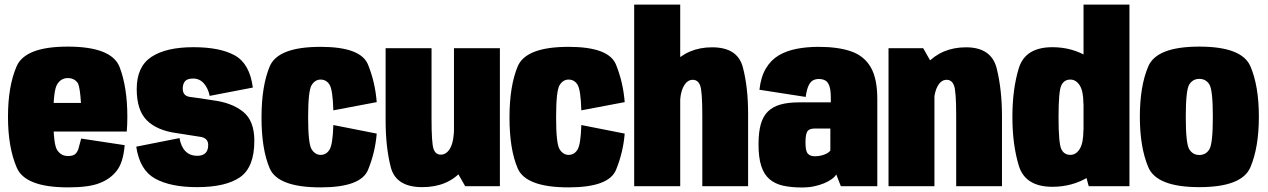

<svg xmlns="http://www.w3.org/2000/svg" viewBox="-20 -805 5480 830"><path d="M274.5 5V-130.5Q244.5 -130.5 228 -155Q210.5 -178 210.5 -299.5Q210.5 -415.5 227.5 -441Q244 -467.5 273 -467.5Q303 -467.5 317.5 -444Q326 -424.5 330 -360H194V-236.5H528Q530.5 -265.5 530.5 -299.5Q530.5 -429 496.5 -516.5Q461 -603.5 272.5 -603.5Q88 -603.5 51.5 -517.5Q14.5 -431.5 14.5 -300Q14.5 -169 52 -81.5Q87.5 5 274.5 5ZM274.5 -130.5V5Q366 5 412 -14Q458 -32 485 -67.5Q512.5 -102 519 -177.5L331 -206Q324.5 -179.5 319 -161.5Q313 -144 302.5 -137Q292.5 -130.5 274.5 -130.5Z M831.5 4Q956 4 1017.8 -39Q1079.5 -82 1079.5 -196.5Q1079.5 -283.5 1030.2 -322.5Q981 -361.5 900 -371.5Q835.5 -382 802.8 -385.8Q770 -389.5 770 -421.5Q770 -442.5 780 -454Q790 -465.5 815 -465.5Q842.5 -465.5 861 -444.8Q879.5 -424 886.5 -390.5L1073 -426.5Q1059.5 -529.5 995.5 -565.2Q931.5 -601 816.5 -601Q698 -601 634.5 -559Q571 -517 571 -420Q571 -328.5 614.8 -284.8Q658.5 -241 744 -229.5Q812 -218.5 846 -213.5Q880 -208.5 880 -178Q880 -154.5 867.8 -143Q855.5 -131.5 833 -131.5Q801.5 -131.5 782 -151Q762.5 -170.5 756 -208L569 -171Q584 -69.5 650.8 -32.8Q717.5 4 831.5 4Z M1366 5Q1540 5 1571 -70.8Q1602 -146.5 1608.5 -227.5L1421 -264.5Q1418.5 -180.5 1404.5 -158Q1390.5 -135.5 1366 -135.5Q1342.5 -135.5 1327.2 -159.5Q1312 -183.5 1312 -297Q1312 -412.5 1327 -436.8Q1342 -461 1366 -461Q1391 -461 1404.8 -438.5Q1418.5 -416 1421 -328L1608.5 -363.5Q1602 -448.5 1571 -525.5Q1540 -602.5 1366 -602.5Q1181 -602.5 1145.8 -517.5Q1110.5 -432.5 1110.5 -297Q1110.5 -160 1145.8 -77.5Q1181 5 1366 5Z M1991 0H2141V-596.5H1942.5V-85ZM1845.5 -596.5H1647V-284Q1647 -169 1669.2 -82.5Q1691.5 4 1805.5 4Q1916 4 1978.5 -68.8Q2041 -141.5 2041 -235.5L1943 -257Q1943 -196.5 1927.2 -166.5Q1911.5 -136.5 1885.5 -136.5Q1862.5 -136.5 1854 -161.8Q1845.5 -187 1845.5 -291.5Z M2438 5Q2612 5 2643 -70.8Q2674 -146.5 2680.5 -227.5L2493 -264.5Q2490.5 -180.5 2476.5 -158Q2462.5 -135.5 2438 -135.5Q2414.5 -135.5 2399.2 -159.5Q2384 -183.5 2384 -297Q2384 -412.5 2399 -436.8Q2414 -461 2438 -461Q2463 -461 2476.8 -438.5Q2490.5 -416 2493 -328L2680.5 -363.5Q2674 -448.5 2643 -525.5Q2612 -602.5 2438 -602.5Q2253 -602.5 2217.8 -517.5Q2182.5 -432.5 2182.5 -297Q2182.5 -160 2217.8 -77.5Q2253 5 2438 5Z M2721.5 0H2920.5V-785H2721.5ZM3016 0H3214V-312.5Q3214 -428.5 3191.2 -514.5Q3168.5 -600.5 3058.5 -600.5Q2953.5 -600.5 2887.2 -528.2Q2821 -456 2821 -361L2918.5 -338Q2918.5 -398.5 2934 -429.2Q2949.5 -460 2974.5 -460Q2997.5 -460 3006.8 -435Q3016 -410 3016 -306Z M3449 5.5Q3475 5.5 3498.8 0.5Q3522.5 -4.5 3542 -12.5Q3561.5 -20.5 3575.2 -30.5Q3589 -40.5 3595 -51L3615 0H3772.5V-377Q3772.5 -465.5 3744.2 -514.2Q3716 -563 3659.8 -582.8Q3603.5 -602.5 3518.5 -602.5Q3468 -602.5 3424 -594Q3380 -585.5 3346.2 -565.5Q3312.5 -545.5 3290.8 -509Q3269 -472.5 3263 -417L3463 -386Q3467.5 -419 3475.8 -435.8Q3484 -452.5 3495.2 -458Q3506.5 -463.5 3519 -463.5Q3536 -463.5 3547.5 -457.2Q3559 -451 3565.2 -433.5Q3571.5 -416 3571.5 -382V-362.5H3434Q3387.5 -362.5 3354.2 -353.2Q3321 -344 3299.8 -323.2Q3278.5 -302.5 3268.8 -267.8Q3259 -233 3259 -181Q3259 -124 3270.8 -87.5Q3282.5 -51 3306.5 -30.5Q3330.5 -10 3365.8 -2.2Q3401 5.5 3449 5.5ZM3503 -129.5Q3493.5 -129.5 3485.8 -132Q3478 -134.5 3472.5 -140.5Q3467 -146.5 3464.5 -158.2Q3462 -170 3462 -190Q3462 -210.5 3464.8 -222.8Q3467.5 -235 3473 -240.5Q3478.5 -246 3487 -247.8Q3495.5 -249.5 3506 -249.5H3569.5V-154Q3564.5 -147 3553.5 -141.2Q3542.5 -135.5 3529.2 -132.5Q3516 -129.5 3503 -129.5Z M3821 0H4019.5V-511L3971 -596.5H3821ZM4113.5 0H4311.5V-301.5Q4311.5 -417 4288.8 -508.8Q4266 -600.5 4156 -600.5Q4051 -600.5 3984.8 -528.2Q3918.5 -456 3918.5 -361L4016 -338Q4016 -398.5 4031.5 -429.2Q4047 -460 4072 -460Q4095 -460 4104.2 -435Q4113.5 -410 4113.5 -306Z M4686.5 0H4862.5V-785H4664V-82.5ZM4529.5 2.5Q4616 2.5 4686.2 -40.5Q4756.5 -83.5 4756.5 -166L4663.5 -242.5Q4663.5 -186.5 4647.5 -161Q4631.5 -135.5 4607 -135.5Q4580 -135.5 4568 -160.5Q4556 -185.5 4556 -299Q4556 -411 4568 -436Q4580 -461 4607 -461Q4631.5 -461 4647.5 -436Q4663.5 -411 4663.5 -356.5L4756.5 -430.5Q4756.5 -513.5 4686.2 -557.2Q4616 -601 4529.5 -601Q4412 -601 4384.2 -510.2Q4356.5 -419.5 4356.5 -299.5Q4356.5 -180 4384.2 -88.8Q4412 2.5 4529.5 2.5Z M5164.5 4Q5349 4 5385.5 -82.2Q5422 -168.5 5422 -300.5Q5422 -433 5385.5 -518.2Q5349 -603.5 5164.5 -603.5Q4980.5 -603.5 4944 -518.2Q4907.5 -433 4907.5 -300.5Q4907.5 -168.5 4944 -82.2Q4980.5 4 5164.5 4ZM5164.5 -135Q5136.5 -135 5121.2 -159.5Q5106 -184 5106 -300Q5106 -416 5121.2 -440Q5136.5 -464 5164.5 -464Q5193 -464 5208 -440Q5223 -416 5223 -300Q5223 -184 5208 -159.5Q5193 -135 5164.5 -135Z"/></svg>

Font: Anybody Condensed Black
Style: Regular
Weight: 900
Width: 3
Designer: Tyler Finck
Foundry: Etcetera Type Company
Version: Version 1.113;gftools[0.9.25]